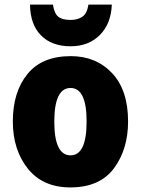

<svg xmlns="http://www.w3.org/2000/svg" viewBox="-20 -808 618 838"><path d="M366 -788Q360 -749 339.5 -735Q319 -721 288 -721Q252 -721 234.5 -735Q217 -749 211 -788H111Q112 -701 159 -653.5Q206 -606 288 -606Q367 -606 416 -655.5Q465 -705 468 -788ZM289 -563Q163 -563 99.5 -484.5Q36 -406 36 -278Q36 -154 101.5 -72Q167 10 287 10Q415 10 477 -73Q539 -156 539 -278Q539 -415 469 -489Q399 -563 289 -563ZM288 -424Q358 -424 358 -278Q358 -130 288 -130Q217 -130 217 -277Q217 -424 288 -424Z"/></svg>

Font: Noto Sans UI SemiCondensed Black
Style: Regular
Weight: 900
Width: 4
Designer: Monotype Design Team
Foundry: Monotype Imaging Inc.
Version: 1.001